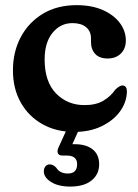

<svg xmlns="http://www.w3.org/2000/svg" viewBox="-20 -488 524 727"><path d="M456.5 -334.5Q456.5 -304 437.5 -285.2Q418.5 -266.5 387.5 -266.5Q356.5 -266.5 340.5 -283.8Q324.5 -301 324.5 -329.5V-343.5Q324.5 -369.5 306 -385Q287.5 -400.5 254.5 -400.5Q209 -400.5 179 -363.8Q149 -327 149 -263Q149 -178.5 192.2 -134.2Q235.5 -90 300 -90Q343.5 -90 371.5 -106.8Q399.5 -123.5 416.5 -148.5Q433.5 -164.5 443.5 -164.5Q461 -164 460.5 -139.5Q459 -99.5 433.8 -65.2Q408.5 -31 364.2 -9.8Q320 11.5 261 11.5Q193 11.5 140.8 -17.8Q88.5 -47 58.8 -99.5Q29 -152 29 -221.5Q29 -292 58.8 -347.8Q88.5 -403.5 142.5 -436Q196.5 -468.5 270 -468.5Q327.5 -468.5 369.2 -450Q411 -431.5 433.8 -401Q456.5 -370.5 456.5 -334.5ZM237.5 -8.5H284L254 58Q258.5 58 263 58Q306.5 58 331 77.8Q355.5 97.5 355.5 134Q355.5 172 326.8 195.2Q298 218.5 246 218.5Q201 218.5 173.5 201.2Q146 184 146 160.5Q146 149 152.2 141.8Q158.5 134.5 168 134.5Q176 134.5 182 138Q188 141.5 193 147Q200.5 159 211.8 164Q223 169 237 169Q272 169 272 134Q272 101 233 101H217Q203 101 199.2 92.2Q195.5 83.5 201.5 70.5Z"/></svg>

Font: Fraunces 72pt SuperSoft SemiBold
Style: Regular
Weight: 600
Version: Version 1.000;[b76b70a41]